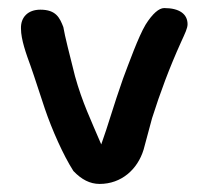

<svg xmlns="http://www.w3.org/2000/svg" viewBox="-20 -452 503 476"><path d="M285 -257C261 -189 248 -141 231 -94C206 -153 184 -198 166 -263C152 -319 141 -361 137 -385C128 -408 119 -428 80 -428C49 -428 31 -409 32 -381C32 -354 45 -318 56 -288C59 -280 63 -268 91 -183C109 -130 137 -67 162 -28C182 -7 203 4 227 4C281 4 321 -32 336 -81L357 -159C377 -222 400 -284 429 -348C439 -370 445 -382 445 -392C445 -417 425 -432 387 -432C374 -432 358 -418 341 -391C323 -361 299 -294 285 -257Z"/></svg>

Font: Itim
Style: Regular
Weight: 400
Designer: CadsonDemak Team
Foundry: Pablo Impallari
Version: Version 1.002;PS 001.002;hotconv 1.0.88;makeotf.lib2.5.64775